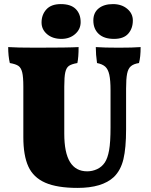

<svg xmlns="http://www.w3.org/2000/svg" viewBox="-20 -909 737 938"><path d="M536 -44Q479 9 359 9Q259 9 201 -16.5Q143 -42 118.5 -95.5Q94 -149 94 -239V-486Q94 -533 88.5 -555.5Q83 -578 70 -587Q57 -596 28 -601Q20 -635 20 -679Q61 -676 156 -676Q316 -676 364 -679Q364 -629 358 -601Q329 -596 316.5 -587Q304 -578 299 -556Q294 -534 294 -486V-256Q294 -163 322 -117.5Q350 -72 406 -72Q431 -72 454 -82.5Q477 -93 492 -115Q506 -136 513 -175Q520 -214 520 -287V-467Q520 -517 514 -544Q508 -571 494 -583.5Q480 -596 454 -601Q448 -642 448 -679Q489 -676 560 -676Q630 -676 667 -679Q667 -630 659 -601Q633 -597 619.5 -585.5Q606 -574 601 -549Q596 -524 596 -476V-277Q596 -186 583 -131.5Q570 -77 536 -44ZM183 -799Q183 -837 206.5 -863Q230 -889 277 -889Q326 -889 350 -865Q374 -841 374 -801Q374 -766 347 -742.5Q320 -719 280 -719Q237 -719 210 -742Q183 -765 183 -799ZM436 -809Q436 -847 462 -868Q488 -889 532 -889Q574 -889 601.5 -866Q629 -843 629 -809Q629 -770 606.5 -744.5Q584 -719 537 -719Q488 -719 462 -743.5Q436 -768 436 -809Z"/></svg>

Font: Vollkorn SC Black
Style: Regular
Weight: 900
Designer: Friedrich Althausen
Foundry: Friedrich Althausen
Version: Version 4.015